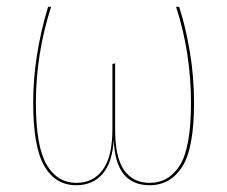

<svg xmlns="http://www.w3.org/2000/svg" viewBox="-20 -538 671 567"><path d="M553 -234Q553 -100 518 -45.5Q483 9 422 9Q320 9 316 -126Q312 -58 283 -24.5Q254 9 205 9Q144 9 111 -47.5Q78 -104 78 -235Q78 -372 122 -518H131Q86 -379 86 -234Q86 -106 117.5 -52Q149 2 206 2Q255 2 283.5 -36.5Q312 -75 312 -158V-349L320 -351V-156Q320 -73 346.5 -35.5Q373 2 422 2Q479 2 511.5 -50.5Q544 -103 544 -234Q544 -382 500 -518H509Q528 -460 540.5 -386Q553 -312 553 -234Z"/></svg>

Font: Fira Sans Compressed Eight
Style: Regular
Weight: 100
Width: 1
Designer: bBox Type GmbH & Carrois Corporate GbR & Edenspiekermann AG
Foundry: bBox Type GmbH & Carrois Corporate GbR & Edenspiekermann AG
Version: Version 4.301